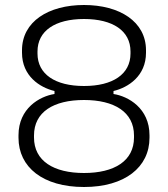

<svg xmlns="http://www.w3.org/2000/svg" viewBox="-20 -734 672 768"><path d="M316 14C479 14 578 -65 578 -183V-193C578 -301 493 -349 434 -358V-370C493 -384 564 -430 564 -523V-533C564 -648 458 -714 316 -714C174 -714 68 -648 68 -533V-523C68 -430 139 -384 198 -370V-358C139 -349 54 -301 54 -193V-183C54 -65 152 14 316 14ZM116 -184V-192C116 -286 194 -334 316 -334C437 -334 516 -286 516 -192V-184C516 -90 437 -42 316 -42C195 -42 116 -90 116 -184ZM130 -520V-528C130 -611 201 -658 316 -658C431 -658 502 -611 502 -528V-520C502 -437 431 -390 316 -390C201 -390 130 -437 130 -520Z"/></svg>

Font: Meta Space Light
Style: Regular
Weight: 300
Designer: Meta Pool / Florian Karsten
Foundry: Meta Pool / Florian Karsten
Version: Version 2.000;Glyphs 3.1.1 (3137)